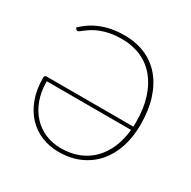

<svg xmlns="http://www.w3.org/2000/svg" viewBox="-160 -867 1023 1028"><g transform="rotate(30 352.0 -353.0)"><path d="M329 5.5Q272.5 5.5 223.2 -14.5Q174 -34.5 137.8 -73Q101.5 -111.5 80.5 -167.8Q59.5 -224 59.5 -297Q59.5 -312 72 -312H608.5Q609 -319 609.2 -326Q609.5 -333 609.5 -340.5Q609.5 -424 588.8 -488.8Q568 -553.5 530.5 -597.8Q493 -642 440.2 -665Q387.5 -688 323.5 -688Q283.5 -688 252.2 -682Q221 -676 197 -666.8Q173 -657.5 155.5 -646.8Q138 -636 125.8 -626.8Q113.5 -617.5 105.8 -611.5Q98 -605.5 93.5 -605.5Q88.5 -605.5 85.5 -609.5L78 -618Q98 -638 123 -655.2Q148 -672.5 178.8 -685.2Q209.5 -698 246 -705Q282.5 -712 325.5 -712Q397 -712 454.8 -687Q512.5 -662 553 -614.2Q593.5 -566.5 615.5 -497.5Q637.5 -428.5 637.5 -340.5Q637.5 -264.5 616.8 -200.8Q596 -137 556.2 -91.2Q516.5 -45.5 459.2 -20Q402 5.5 329 5.5ZM329.5 -17.5Q390 -17.5 438.8 -37Q487.5 -56.5 522.8 -92.2Q558 -128 579.5 -178.2Q601 -228.5 607 -290.5H86Q86 -226.5 105 -175.8Q124 -125 156.8 -89.8Q189.5 -54.5 234 -36Q278.5 -17.5 329.5 -17.5Z"/></g></svg>

Font: Lato Thin
Style: Regular
Weight: 200
Designer: Lukasz Dziedzic
Foundry: tyPoland Lukasz Dziedzic
Version: Version 2.007; 2014-02-27